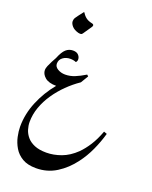

<svg xmlns="http://www.w3.org/2000/svg" viewBox="-238 -1145 1287 1629"><g transform="rotate(20 406.0 -330.5)"><path d="M296 361Q220 361 172 332.5Q124 304 97.5 259Q71 214 60.5 165Q50 116 50 75Q50 -39 96 -150Q142 -261 219 -354Q151 -354 117 -383Q83 -412 83 -449Q83 -464 92.5 -487Q102 -510 114.5 -533.5Q127 -557 137 -575Q162 -637 189 -661Q216 -685 252 -685Q284 -685 300 -669Q316 -653 318 -633Q320 -613 307 -601Q283 -611 255 -611Q216 -611 188 -590Q160 -569 160 -534Q160 -505 190 -487.5Q220 -470 257 -470Q301 -470 343 -487Q385 -504 434 -534L447 -522L406 -454Q347 -414 294 -362Q241 -310 200 -249.5Q159 -189 135.5 -123.5Q112 -58 112 10Q112 43 122.5 77.5Q133 112 158 141.5Q183 171 226 189Q269 207 333 207Q399 207 467 182Q535 157 596 98Q636 58 671 3Q706 -52 734 -128L762 -118Q740 -40 705 36.5Q670 113 622 176Q561 258 479 309.5Q397 361 296 361ZM260 -839Q256 -839 251.5 -839.5Q247 -840 242 -841Q202 -852 182.5 -874.5Q163 -897 163 -918Q163 -936 172.5 -950.5Q182 -965 189 -974L226 -1022H231Q246 -996 267 -980Q288 -964 321 -957Q339 -954 339 -942Q339 -935 331 -924L281 -851Q276 -844 271.5 -841.5Q267 -839 260 -839Z"/></g></svg>

Font: Gulzar
Style: Regular
Weight: 400
Designer: Borna Izadpanah, Alice Savoie, Simon Cozens, Fiona Ross
Version: Version 1.000;[7b34f74]; ttfautohint (v1.8.4)